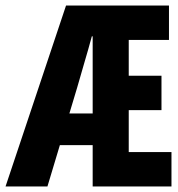

<svg xmlns="http://www.w3.org/2000/svg" viewBox="-23 -672 643 692"><path d="M-3 0 215 -652H586V-528H441V-399H559V-275H441V-124H595V0H311V-541H308Q295 -493 281 -446Q267 -399 255 -356L148 0ZM132 -149V-263H368V-149Z"/></svg>

Font: Source Code Pro ExtraLight
Style: Bold
Weight: 700
Monospace: yes
Version: Version 1.018;hotconv 1.0.116;makeotfexe 2.5.65601